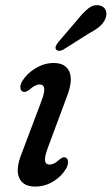

<svg xmlns="http://www.w3.org/2000/svg" viewBox="-20 -694 421 724"><path d="M167 -73.5Q175 -73.5 184 -77.8Q193 -82 205 -93Q219 -104.5 228 -99.5Q235.5 -96 236.5 -85Q237.5 -74 229.5 -58.5Q212 -28.5 180.5 -9.5Q149 9.5 112.5 9.5Q67 9.5 52.5 -23Q38 -55.5 61 -113.5L135 -309.5Q148.5 -344.5 146.8 -360Q145 -375.5 129 -375.5Q112.5 -375.5 90 -355Q75 -344 66 -348.5Q58 -351.5 56.8 -362.5Q55.5 -373.5 64 -388.5Q82 -417.5 114.8 -437Q147.5 -456.5 182.5 -456.5Q227 -456.5 241.5 -423.8Q256 -391 232.5 -330.5L160.5 -137Q148 -103.5 149.8 -88.5Q151.5 -73.5 167 -73.5ZM271.5 -619Q293.5 -646.5 313 -662.2Q332.5 -678 355 -673.5Q373 -670 378.8 -655Q384.5 -640 377 -622.5Q369.5 -605.5 354 -592.8Q338.5 -580 313 -566.5L218 -506.5Q210.5 -502.5 202.8 -502.5Q195 -502.5 191.5 -507.5Q187.5 -513 190.8 -520.5Q194 -528 200 -535.5Z"/></svg>

Font: Fraunces 72pt SuperSoft
Style: Italic
Weight: 400
Italic angle: -16°
Version: Version 1.000;[b76b70a41]